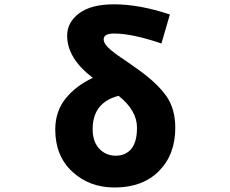

<svg xmlns="http://www.w3.org/2000/svg" viewBox="-20 -833 1040 867"><path d="M502.9 -129.9Q546.9 -129.9 572.8 -160.6Q598.6 -191.4 598.6 -256.8Q598.6 -334 515.6 -400.4Q398.4 -370.1 398.4 -250Q398.4 -193.4 428.2 -161.6Q458 -129.9 502.9 -129.9ZM747.1 -767.6 709 -636.7Q577.1 -681.6 495.1 -681.6Q448.2 -681.6 448.2 -655.3Q448.2 -644.5 456.1 -632.8Q463.9 -621.1 481 -606.9Q498 -592.8 514.2 -581.5Q530.3 -570.3 559.6 -550.3Q588.9 -530.3 607.4 -516.6Q692.4 -455.1 731.9 -397.9Q771.5 -340.8 771.5 -255.9Q771.5 -134.8 697.8 -60.5Q624 13.7 497.1 13.7Q383.8 13.7 306.6 -57.6Q229.5 -128.9 229.5 -248Q229.5 -330.1 276.4 -388.2Q323.2 -446.3 399.4 -481.4Q283.2 -569.3 283.2 -671.9Q283.2 -732.4 337.4 -772.9Q391.6 -813.5 495.1 -813.5Q609.4 -813.5 747.1 -767.6Z"/></svg>

Font: GenEi Gothic M Heavy
Style: Regular
Weight: 800
Designer: o_tamon (Modified); [Source Han Sans]
Ryoko NISHIZUKA  (kana & ideographs); Paul D. Hunt (Latin, Greek & Cyrillic); Wenl
Version: Version 1.1a;Original Version 1.004